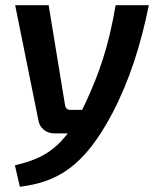

<svg xmlns="http://www.w3.org/2000/svg" viewBox="-20 -510 600 734"><path d="M422 -490C395 -331 359 -229 307 -117C303 -108 298 -99 294 -90H248C238 -90 231 -96 229 -106L166 -490H38L127 -49C132 -20 157 0 188 0H239C177 81 112 104 37 122L56 204C198 186 301 129 410 -78C476 -204 519 -342 549 -490Z"/></svg>

Font: Exo 2 Semi Bold
Style: Italic
Weight: 600
Italic angle: -8°
Designer: Natanael Gama
Version: Version 1.001;PS 001.001;hotconv 1.0.88;makeotf.lib2.5.64775